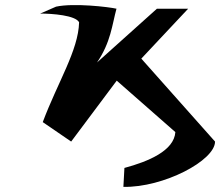

<svg xmlns="http://www.w3.org/2000/svg" viewBox="-20 -553 865 750"><path d="M289 -466C286 -356 206 -233 147 -76L258 0L436 -238L665 -37C660 36 559 78 466 103L462 177C619 180 820 74 820 0L532 -324L715 -519H593L359 -309C413 -388 418 -457 435 -519C404 -526 268 -542 199 -527L137 -500C185 -500 275 -493 289 -466Z"/></svg>

Font: Hussar Milosc
Style: Bold
Weight: 700
Foundry: Cannot Into Space Fonts
Version: Version 1.02